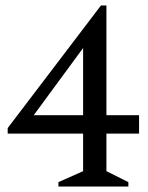

<svg xmlns="http://www.w3.org/2000/svg" viewBox="-20 -680 540 700"><path d="M193 0V-16L283 -56V-193H8V-213L348 -660H368V-260H487V-193H368V-56L448 -16V0ZM103 -260H283V-505Z"/></svg>

Font: Spectral
Style: Regular
Weight: 400
Designer: Jean-Baptiste Levee
Foundry: Production Type
Version: Version 2.001